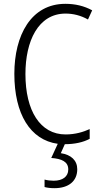

<svg xmlns="http://www.w3.org/2000/svg" viewBox="-20 -744 528 1004"><path d="M384 141C384 95 352 65 298 57L319 10C371 10 415 0 449 -18V-69C416 -54 374 -41 323 -41C190 -41 113 -165 113 -357C113 -528 179 -673 323 -673C363 -673 403 -663 440 -642L462 -690C420 -713 373 -724 322 -724C142 -724 55 -559 55 -358C55 -148 138 -12 282 8L248 82C302 86 337 101 337 142C337 180 307 201 261 201C244 201 227 199 213 195V234C227 238 245 240 265 240C339 240 384 203 384 141Z"/></svg>

Font: Noto Sans Malayalam Condensed Light
Style: Regular
Weight: 300
Width: 3
Designer: Jelle Bosma - Monotype Design Team
Foundry: Monotype Imaging Inc.
Version: Version 2.104